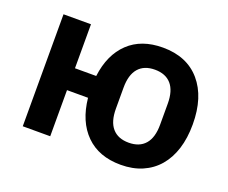

<svg xmlns="http://www.w3.org/2000/svg" viewBox="-95 -682 999 841"><g transform="rotate(20 405.0 -261.0)"><path d="M534 12Q432 12 371.5 -48Q311 -108 300 -215H202V0H74V-522H202V-317H301Q314 -420 374 -477Q434 -534 534 -534Q646 -534 708.5 -461.5Q771 -389 771 -262Q771 -198 755 -147.5Q739 -97 708.5 -61.5Q678 -26 634 -7Q590 12 534 12ZM534 -91Q584 -91 610.5 -121.5Q637 -152 637 -212V-310Q637 -370 610.5 -400.5Q584 -431 534 -431Q484 -431 457.5 -400.5Q431 -370 431 -310V-212Q431 -152 457.5 -121.5Q484 -91 534 -91Z"/></g></svg>

Font: IBMPlexSans-SemiBold
Style: Regular
Weight: 600
Designer: Mike Abbink, Paul van der Laan, Pieter van Rosmalen
Foundry: Bold Monday
Version: Version 3.1